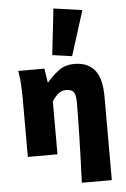

<svg xmlns="http://www.w3.org/2000/svg" viewBox="-65 -888 730 1110"><g transform="rotate(-5 300.0 -333.0)"><path d="M364 176Q366 118 368.5 53.5Q371 -11 372.5 -73.5Q374 -136 375 -191.5Q376 -247 376 -286Q376 -334 363.5 -350Q351 -366 318 -366Q295 -366 276 -351Q257 -336 238 -308V0H66V-340Q66 -370 64 -414Q62 -458 54 -500H206L218 -420H222Q253 -457 290 -484.5Q327 -512 380 -512Q424 -512 454 -497.5Q484 -483 503 -456.5Q522 -430 530 -392Q538 -354 538 -308V176ZM372 -558 258 -574 288 -842 454 -818Z"/></g></svg>

Font: Source Code Pro Black
Style: Regular
Weight: 900
Monospace: yes
Designer: Paul D. Hunt, Teo Tuominen
Foundry: Adobe Systems Incorporated
Version: Version 2.030;PS 1.000;hotconv 16.6.51;makeotf.lib2.5.65220